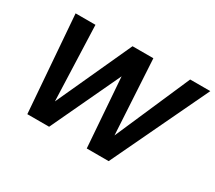

<svg xmlns="http://www.w3.org/2000/svg" viewBox="-129 -953 1349 1206"><g transform="rotate(30 545.0 -350.0)"><path d="M325 0H167L113 -700H257L277 -156L526 -700H677L708 -158L944 -700H1090L757 0H598L561 -502Z"/></g></svg>

Font: Albert Sans
Style: Bold Italic
Weight: 700
Italic angle: -11.25°
Designer: Andreas Rasmussen
Foundry: a.Foundry
Version: Version 1.025